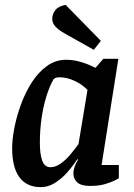

<svg xmlns="http://www.w3.org/2000/svg" viewBox="-20 -759 552 790"><path d="M148 11Q90 11 60 -29.5Q30 -70 30 -150Q30 -185 39 -232Q48 -279 66 -328.5Q84 -378 110.5 -419.5Q137 -461 172.5 -487Q208 -513 252 -513Q276 -513 299.5 -507.5Q323 -502 342 -494Q361 -486 373 -480L405 -517H467L398 -80H469V-26Q467 -24 452 -16.5Q437 -9 412 -1.5Q387 6 351 6Q314 6 298 -8.5Q282 -23 282 -45Q282 -59 287 -73Q292 -87 301 -102L298 -104Q280 -76 256.5 -49.5Q233 -23 205.5 -6Q178 11 148 11ZM187 -71Q209 -71 230.5 -86.5Q252 -102 270.5 -124.5Q289 -147 303 -166L340 -389Q319 -411 287.5 -426Q256 -441 225 -441Q215 -441 210 -439Q205 -437 201 -434Q184 -405 171 -363Q158 -321 151 -272.5Q144 -224 144 -171Q144 -124 154 -97.5Q164 -71 187 -71ZM366 -554 270 -608Q249 -619 232 -630Q215 -641 205 -653.5Q195 -666 195 -682Q195 -700 207 -716.5Q219 -733 250 -739L395 -591Z"/></svg>

Font: Faustina SemiBold
Style: Italic
Weight: 600
Italic angle: -8°
Designer: Alfonso Garcia
Foundry: http://www.omnibus-type.com
Version: Version 1.200